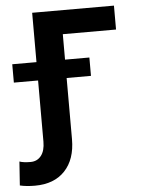

<svg xmlns="http://www.w3.org/2000/svg" viewBox="-108 -588 625 844"><g transform="rotate(-5 205.0 -166.0)"><path d="M426.8 -545.4V-439.9H191.9V-327.6H299.3V-246.6H191.9V23.4Q191.9 112.3 144.5 162.6Q97.2 212.9 12.2 212.9Q-26.4 212.9 -54.2 206.1L-46.9 101.1Q-29.3 107.4 2 107.4Q31.2 107.4 48.6 85.4Q65.9 63.5 65.9 23.4V-246.6H-41V-327.6H65.9V-545.4Z"/></g></svg>

Font: Interop SemBd
Style: Regular
Weight: 600
Designer: Rasmus Andersson, Google, Jang Haemin
Foundry: jhaemin
Version: Version 1.007